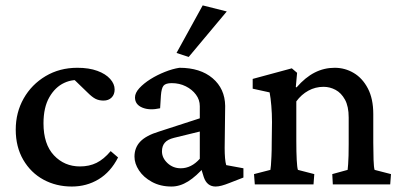

<svg xmlns="http://www.w3.org/2000/svg" viewBox="-20 -681 1482 709"><path d="M245.1 7.8Q187.5 7.8 140.6 -17.6Q93.8 -43 65.9 -90.8Q38.1 -138.7 38.1 -202.1Q38.1 -265.6 67.4 -317.4Q96.7 -369.1 148.4 -399.9Q200.2 -430.7 265.6 -430.7Q308.6 -430.7 339.4 -419.4Q370.1 -408.2 386.7 -389.6Q403.3 -371.1 403.3 -350.6Q403.3 -332 392.1 -320.8Q380.9 -309.6 362.3 -309.6Q345.7 -309.6 333 -315.9Q320.3 -322.3 303.7 -338.9L247.1 -393.6L286.1 -382.8Q251 -390.6 217.3 -375Q183.6 -359.4 162.1 -321.8Q140.6 -284.2 140.6 -225.6Q140.6 -148.4 179.2 -107.4Q217.8 -66.4 275.4 -66.4Q309.6 -66.4 336.4 -79.6Q363.3 -92.8 388.7 -123L416 -99.6Q388.7 -45.9 344.2 -19Q299.8 7.8 245.1 7.8Z M613.3 7.8Q572.3 7.8 541 -9.3Q509.8 -26.4 493.2 -51.8Q476.6 -77.1 476.6 -102.5Q476.6 -135.7 498 -158.2Q519.5 -180.7 567.4 -195.3L717.8 -244.1V-289.1Q717.8 -312.5 703.6 -331.5Q689.5 -350.6 666 -362.3Q642.6 -374 614.3 -374Q591.8 -374 584 -364.7Q576.2 -355.5 574.2 -328.1L571.3 -281.2Q532.2 -272.5 505.4 -283.7Q478.5 -294.9 478.5 -321.3Q478.5 -337.9 494.6 -355.5Q510.7 -373 535.6 -388.7Q560.5 -404.3 588.9 -415.5Q617.2 -426.8 642.6 -430.7Q719.7 -430.7 765.1 -392.1Q810.5 -353.5 811.5 -290L809.6 -134.8Q809.6 -114.3 811 -97.2Q812.5 -80.1 815.4 -71.3L878.9 -59.6V-25.4L826.2 -4.9Q811.5 1 798.8 4.4Q786.1 7.8 776.4 7.8Q744.1 7.8 732.4 -27.3L719.7 -68.4L736.3 -66.4Q705.1 -30.3 674.8 -11.2Q644.5 7.8 613.3 7.8ZM647.5 -59.6Q667 -59.6 684.6 -68.4Q702.1 -77.1 717.8 -94.7V-195.3L622.1 -171.9Q598.6 -166 588.4 -153.8Q578.1 -141.6 578.1 -122.1Q578.1 -97.7 598.6 -78.6Q619.1 -59.6 647.5 -59.6ZM676.8 -470.7 631.8 -485.4 728.5 -661.1 817.4 -638.7Z M920.9 0 918 -38.1 978.5 -53.7Q979.5 -58.6 980.5 -70.8Q981.4 -83 982.4 -103.5Q983.4 -124 983.4 -155.3L984.4 -230.5Q984.4 -261.7 981.9 -290.5Q979.5 -319.3 975.6 -339.8L913.1 -353.5V-389.6L1057.6 -428.7L1077.1 -412.1L1072.3 -359.4L1075.2 -358.4Q1107.4 -395.5 1142.1 -413.1Q1176.8 -430.7 1215.8 -430.7Q1253.9 -430.7 1286.1 -411.6Q1318.4 -392.6 1338.4 -354.5Q1358.4 -316.4 1358.4 -259.8V-154.3Q1358.4 -120.1 1359.4 -91.3Q1360.4 -62.5 1363.3 -53.7L1423.8 -38.1L1420.9 0H1209L1207 -38.1L1263.7 -53.7Q1264.6 -61.5 1265.6 -74.7Q1266.6 -87.9 1267.1 -106.4Q1267.6 -125 1267.6 -149.4V-247.1Q1267.6 -288.1 1253.9 -313Q1240.2 -337.9 1219.2 -349.1Q1198.2 -360.4 1174.8 -360.4Q1144.5 -360.4 1118.7 -346.2Q1092.8 -332 1074.2 -306.6V-161.1Q1074.2 -119.1 1075.7 -90.8Q1077.1 -62.5 1080.1 -53.7L1140.6 -38.1L1137.7 0Z"/></svg>

Font: Crimson Pro Medium
Style: Regular
Weight: 500
Designer: Jacques Le Bailly
Foundry: Baron von Fonthausen
Version: Version 1.003